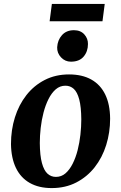

<svg xmlns="http://www.w3.org/2000/svg" viewBox="-20 -946 617 979"><path d="M332 -566.5Q399 -566.5 445.5 -540.5Q492 -514.5 516.5 -464.2Q541 -414 541.5 -341Q541.5 -270.5 521.5 -206.5Q501.5 -142.5 462.8 -93.2Q424 -44 368.8 -15.5Q313.5 13 243.5 13Q178 13 131.8 -13.2Q85.5 -39.5 61.2 -89.8Q37 -140 36 -211.5Q36 -283.5 56 -347.5Q76 -411.5 114.5 -460.8Q153 -510 208 -538.2Q263 -566.5 332 -566.5ZM313.5 -509Q285.5 -509 264.2 -490.5Q243 -472 227.5 -441.2Q212 -410.5 202 -372.2Q192 -334 187.5 -293.8Q183 -253.5 183 -216.5Q183.5 -152.5 193.8 -114.8Q204 -77 222.2 -60.5Q240.5 -44 265 -44Q293 -44 314 -62.2Q335 -80.5 350.5 -111.2Q366 -142 375.8 -180.2Q385.5 -218.5 390 -259Q394.5 -299.5 394.5 -337Q394 -401.5 384 -439Q374 -476.5 356.2 -492.8Q338.5 -509 313.5 -509ZM341.5 -631.5Q312 -631.5 291.2 -653.5Q270.5 -675.5 271.5 -705Q273.5 -741.5 296 -766.8Q318.5 -792 357 -792Q390.5 -792 409.8 -770.8Q429 -749.5 428.5 -721.5Q428.5 -683.5 406.5 -657.5Q384.5 -631.5 341.5 -631.5ZM244.5 -926H514L502.5 -837.5H233Z"/></svg>

Font: Merriweather 24pt
Style: Bold Italic
Weight: 700
Italic angle: -7.8°
Designer: Eben Sorkin
Foundry: Eben Sorkin
Version: Version 2.101